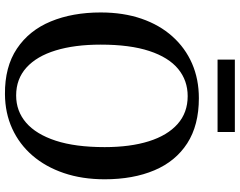

<svg xmlns="http://www.w3.org/2000/svg" viewBox="-114 -818 944 755"><g transform="rotate(90 357.5 -441.0)"><path d="M351 11Q243.5 12 171.8 -36Q100 -84 64.8 -169.2Q29.5 -254.5 29.5 -365.5Q29.5 -454.5 54 -525.8Q78.5 -597 123.8 -647.5Q169 -698 230.5 -724.8Q292 -751.5 366.5 -751.5Q473 -751.5 544 -705.8Q615 -660 650.2 -576.5Q685.5 -493 685.5 -381Q685.5 -292.5 661 -220.5Q636.5 -148.5 592 -97Q547.5 -45.5 486.2 -17.5Q425 10.5 351 11ZM356 -33Q417.5 -33 463 -72.2Q508.5 -111.5 533.8 -188.8Q559 -266 559 -381Q559 -481.5 536 -554.8Q513 -628 468.2 -667.8Q423.5 -707.5 358.5 -707.5Q297 -707.5 251.5 -670Q206 -632.5 181 -556.5Q156 -480.5 156 -365.5Q156 -263 178.8 -188.5Q201.5 -114 246.2 -73.5Q291 -33 356 -33ZM499.5 -893V-825H215V-893Z"/></g></svg>

Font: Merriweather 60pt Medium
Style: Regular
Weight: 500
Version: Version 2.100